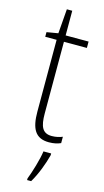

<svg xmlns="http://www.w3.org/2000/svg" viewBox="-134 -699 520 962"><g transform="rotate(15 126.0 -218.0)"><path d="M177 -24C128 -24 114 -57 114 -124V-496H233V-529H114V-657H86L76 -530L17 -520V-496H76V-124C76 -36 100 10 171 10C197 10 216 5 232 -2V-35C218 -29 198 -24 177 -24ZM197 70V61H157C152 102 129 177 115 212V221H136C163 176 185 117 197 70Z"/></g></svg>

Font: Noto Sans Ethiopic Condensed ExtraLight
Style: Regular
Weight: 200
Width: 3
Designer: Monotype Design Team
Foundry: Monotype Imaging Inc.
Version: Version 2.102